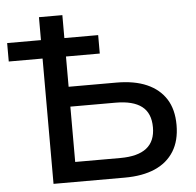

<svg xmlns="http://www.w3.org/2000/svg" viewBox="-51 -757 825 809"><g transform="rotate(-5 361.5 -352.5)"><path d="M143 0V-530H0V-608H143V-705H242V-608H385V-530H242V-402H444Q520 -402 572.5 -379Q625 -356 653 -312Q681 -268 681 -202Q681 -136 653 -91Q625 -46 572.5 -23Q520 0 444 0ZM242 -84H433Q507 -84 544 -113Q581 -142 581 -201Q581 -261 544 -289.5Q507 -318 433 -318H242Z"/></g></svg>

Font: Nunito Sans 12pt SemiBold
Style: Regular
Weight: 600
Designer: Vernon Adams
Foundry: Vernon Adams
Version: Version 3.101;gftools[0.9.27]